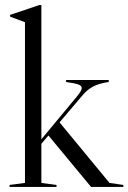

<svg xmlns="http://www.w3.org/2000/svg" viewBox="-20 -741 509 761"><path d="M204 -8V0H18V-8L79 -16V-653L20 -675V-682L136 -721H144V-189L286 -360Q304 -382 304 -392Q304 -401 291 -406Q278 -411 242 -416V-424H411V-416Q391 -413 375.5 -408.5Q360 -404 348 -397.5Q336 -391 326 -382.5Q316 -374 306 -362L216 -256L414 -16L469 -8V0H341L172 -204L144 -171V-16Z"/></svg>

Font: Libre Caslon Display
Style: Regular
Weight: 400
Designer: Pablo Impallari, Rodrigo Fuenzalida
Foundry: Pablo Impallari, Rodrigo Fuenzalida
Version: Version 1.002; ttfautohint (v1.5)